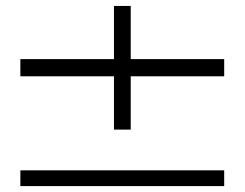

<svg xmlns="http://www.w3.org/2000/svg" viewBox="-20 -629 827 649"><path d="M737.8 -429.2V-371.1H421.9V-190.9H365.2V-371.1H48.8V-429.2H365.2V-608.9H421.9V-429.2ZM48.8 -53.2H737.8V0H48.8Z"/></svg>

Font: Oakes Grotesk
Style: Italic
Weight: 400
Italic angle: -8°
Designer: Samuel Oakes
Foundry: Samuel Oakes
Version: Version 1.000;PS 001.000;hotconv 1.0.88;makeotf.lib2.5.64775